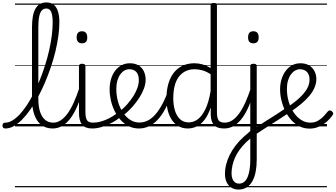

<svg xmlns="http://www.w3.org/2000/svg" viewBox="-123 -1039 2759 1578"><path d="M-79 17Q-92 17 -97.5 9.5Q-103 2 -103 -7Q-103 -16 -97.5 -23.5Q-92 -31 -79 -31Q-51 -31 -21 -49Q9 -67 39 -99Q69 -131 98 -175Q127 -219 154 -271.5Q181 -324 204.5 -382.5Q228 -441 247.5 -502.5Q267 -564 281 -625.5Q295 -687 302.5 -745.5Q310 -804 310 -857Q310 -868 318.5 -873.5Q327 -879 337.5 -879Q348 -879 356.5 -873.5Q365 -868 365 -857Q365 -803 356.5 -742Q348 -681 332.5 -616.5Q317 -552 295 -487.5Q273 -423 246.5 -360.5Q220 -298 189.5 -241.5Q159 -185 126 -138Q93 -91 58.5 -56Q24 -21 -10.5 -2Q-45 17 -79 17ZM309 17Q257 17 219 -10.5Q181 -38 160.5 -92.5Q140 -147 140 -226V-816Q140 -918 169 -968.5Q198 -1019 258 -1019Q296 -1019 319.5 -999.5Q343 -980 354 -943.5Q365 -907 365 -857Q365 -844 356.5 -838Q348 -832 337.5 -832Q327 -832 318.5 -838Q310 -844 310 -857Q310 -892 305 -917Q300 -942 288.5 -955.5Q277 -969 257 -969Q235 -969 220.5 -953Q206 -937 199 -903Q192 -869 192 -813V-228Q192 -161 207.5 -117Q223 -73 250.5 -52Q278 -31 315 -31Q326 -31 331.5 -23.5Q337 -16 336.5 -7Q336 2 329 9.5Q322 17 309 17ZM0 490H394V500H0ZM0 -20H394V0H0ZM0 -505H394V-500H0ZM0 -1010H394V-1000H0Z M309 17Q298 17 292.5 9.5Q287 2 287.5 -7Q288 -16 295 -23.5Q302 -31 315 -31Q346 -31 375 -49.5Q404 -68 431 -104.5Q458 -141 483 -196Q508 -251 532 -325Q535 -335 543.5 -335.5Q552 -336 558.5 -329.5Q565 -323 562 -313Q541 -236 516 -175.5Q491 -115 460 -72Q429 -29 391.5 -6Q354 17 309 17ZM394 490V500ZM394 -20V0ZM394 -505V-500ZM394 -1010V-1000Z M635 17Q606 17 585 9Q564 1 551 -15.5Q538 -32 532 -56.5Q526 -81 526 -115V-496Q526 -506 532.5 -510.5Q539 -515 551 -515Q565 -515 572 -510.5Q579 -506 579 -496V-118Q579 -73 591.5 -52Q604 -31 641 -31Q650 -31 654.5 -23.5Q659 -16 658.5 -7Q658 2 652 9.5Q646 17 635 17ZM551 -683Q529 -683 518 -695.5Q507 -708 507 -732Q507 -757 518 -769.5Q529 -782 551 -782Q572 -782 583 -769.5Q594 -757 594 -732Q595 -707 583.5 -695Q572 -683 551 -683ZM394 490H719V500H394ZM394 -20H719V0H394ZM394 -505H719V-500H394ZM394 -1010H719V-1000H394Z M636 17Q623 17 617.5 9.5Q612 2 613.5 -7Q615 -16 622.5 -23.5Q630 -31 642 -31Q691 -31 747 -54.5Q803 -78 854 -120Q861 -126 868 -123.5Q875 -121 879.5 -113.5Q884 -106 884 -97.5Q884 -89 877 -84Q838 -52 795.5 -29.5Q753 -7 712 5Q671 17 636 17ZM719 490V500ZM719 -20V0ZM719 -505V-500ZM719 -1010V-1000Z M857 -120Q875 -135 892.5 -151Q910 -167 925 -185Q953 -217 974 -250.5Q995 -284 1006.5 -317Q1018 -350 1018 -379Q1018 -425 997.5 -447.5Q977 -470 940 -470Q929 -470 923.5 -477.5Q918 -485 919 -494.5Q920 -504 926.5 -511.5Q933 -519 945 -519Q988 -519 1017 -500.5Q1046 -482 1060 -451.5Q1074 -421 1074 -383Q1074 -349 1060 -311Q1046 -273 1021.5 -235Q997 -197 965 -161Q946 -140 924.5 -120Q903 -100 881 -82ZM719 490H1163V500H719ZM719 -20H1163V0H719ZM719 -505H1163V-500H719ZM719 -1010H1163V-1000H719Z M1019 17Q973 17 935 -2Q897 -21 868 -53.5Q839 -86 818.5 -128Q798 -170 788 -215.5Q778 -261 778 -305Q778 -350 789.5 -389Q801 -428 823 -457Q845 -486 875.5 -502.5Q906 -519 944 -519Q954 -519 958.5 -511.5Q963 -504 962 -494.5Q961 -485 955 -477.5Q949 -470 939 -470Q919 -470 900 -459.5Q881 -449 866 -428.5Q851 -408 842 -378Q833 -348 833 -308Q833 -253 847 -203.5Q861 -154 886.5 -115.5Q912 -77 946.5 -54.5Q981 -32 1023 -32Q1071 -32 1111.5 -60Q1152 -88 1187.5 -143Q1223 -198 1254 -279Q1257 -287 1266 -287.5Q1275 -288 1282.5 -282.5Q1290 -277 1287 -267Q1263 -196 1234.5 -143Q1206 -90 1172.5 -54.5Q1139 -19 1100.5 -1Q1062 17 1019 17ZM1162 490V500ZM1162 -20V0ZM1162 -505V-500ZM1162 -1010V-1000Z M1420 17Q1368 17 1328.5 -12Q1289 -41 1267 -96Q1245 -151 1245 -230Q1245 -281 1254.5 -325.5Q1264 -370 1282.5 -405.5Q1301 -441 1329 -466.5Q1357 -492 1393.5 -505.5Q1430 -519 1476 -519Q1510 -519 1542.5 -509.5Q1575 -500 1608 -480V-996Q1608 -1006 1614.5 -1010.5Q1621 -1015 1635 -1015Q1648 -1015 1654 -1010.5Q1660 -1006 1660 -996V-116Q1660 -71 1673 -51Q1686 -31 1725 -31Q1733 -31 1737 -23.5Q1741 -16 1740.5 -7Q1740 2 1734.5 9.5Q1729 17 1719 17Q1693 17 1672.5 11Q1652 5 1638.5 -8.5Q1625 -22 1617.5 -43Q1610 -64 1609 -93V-156Q1587 -91 1557 -53Q1527 -15 1492 1Q1457 17 1420 17ZM1429 -33Q1467 -33 1501.5 -58Q1536 -83 1564 -139.5Q1592 -196 1608 -290V-429Q1571 -453 1538.5 -461.5Q1506 -470 1477 -470Q1444 -470 1416.5 -460Q1389 -450 1367.5 -430.5Q1346 -411 1331 -382.5Q1316 -354 1308.5 -316.5Q1301 -279 1301 -233Q1301 -177 1314.5 -131.5Q1328 -86 1356.5 -59.5Q1385 -33 1429 -33ZM1163 490H1804V500H1163ZM1163 -20H1804V0H1163ZM1163 -505H1804V-500H1163ZM1163 -1010H1804V-1000H1163Z M1719 17Q1708 17 1702.5 9.5Q1697 2 1697.5 -7Q1698 -16 1705 -23.5Q1712 -31 1725 -31Q1756 -31 1785 -49.5Q1814 -68 1841 -104.5Q1868 -141 1893 -196Q1918 -251 1942 -325Q1945 -335 1953.5 -335.5Q1962 -336 1968.5 -329.5Q1975 -323 1972 -313Q1951 -236 1926 -175.5Q1901 -115 1870 -72Q1839 -29 1801.5 -6Q1764 17 1719 17ZM1804 490V500ZM1804 -20V0ZM1804 -505V-500ZM1804 -1010V-1000Z M1836 519Q1804 519 1779 503.5Q1754 488 1740 459Q1726 430 1726 391Q1726 351 1736 311.5Q1746 272 1765.5 233Q1785 194 1813.5 157Q1842 120 1879 86Q1893 74 1907 62Q1921 50 1934 38V-496Q1934 -506 1940.5 -510.5Q1947 -515 1961 -515Q1974 -515 1980.5 -510.5Q1987 -506 1987 -496V272Q1987 326 1978.5 371Q1970 416 1951.5 449.5Q1933 483 1904.5 501Q1876 519 1836 519ZM1842 470Q1866 470 1883.5 456Q1901 442 1912 416Q1923 390 1928.5 354.5Q1934 319 1934 276V100Q1925 108 1915 116.5Q1905 125 1896 134Q1867 163 1845 193.5Q1823 224 1809 255.5Q1795 287 1787.5 320Q1780 353 1780 387Q1780 412 1787.5 431Q1795 450 1809 460Q1823 470 1842 470ZM1959 -683Q1937 -683 1926.5 -695Q1916 -707 1916 -732Q1916 -757 1926.5 -769.5Q1937 -782 1959 -782Q1981 -782 1992 -769.5Q2003 -757 2003 -732Q2003 -707 1992 -695Q1981 -683 1959 -683ZM1804 490H2120V500H1804ZM1804 -20H2120V0H1804ZM1804 -505H2120V-500H1804ZM1804 -1010H2120V-1000H1804Z M2258 -116Q2215 -87 2167.5 -56.5Q2120 -26 2071 5Q2022 36 1971 70Q1965 74 1958 70.5Q1951 67 1947 59Q1943 51 1944 42Q1945 33 1954 26Q2004 -8 2053 -38.5Q2102 -69 2149 -99Q2196 -129 2239 -159Q2246 -164 2253.5 -160.5Q2261 -157 2265 -149Q2269 -141 2268 -132Q2267 -123 2258 -116ZM2120 490V500ZM2120 -20V0ZM2120 -505V-500ZM2120 -1010V-1000Z M2422 18Q2376 18 2338 -1Q2300 -20 2270.5 -53Q2241 -86 2221 -127.5Q2201 -169 2190 -214.5Q2179 -260 2179 -305Q2179 -349 2191 -388Q2203 -427 2225 -456.5Q2247 -486 2277.5 -502.5Q2308 -519 2346 -519Q2389 -519 2418 -501Q2447 -483 2462 -453.5Q2477 -424 2477 -389Q2477 -354 2462 -319Q2447 -284 2419 -250.5Q2391 -217 2350.5 -183.5Q2310 -150 2259 -116L2239 -157Q2281 -186 2314.5 -213.5Q2348 -241 2372 -269.5Q2396 -298 2408.5 -326Q2421 -354 2421 -384Q2421 -426 2399.5 -448Q2378 -470 2341 -470Q2322 -470 2303 -459.5Q2284 -449 2268.5 -428Q2253 -407 2244 -377Q2235 -347 2235 -308Q2235 -253 2250 -203Q2265 -153 2291 -114.5Q2317 -76 2352 -53.5Q2387 -31 2427 -31Q2463 -31 2490 -46.5Q2517 -62 2537.5 -84Q2558 -106 2572 -124Q2580 -132 2588 -131.5Q2596 -131 2604 -125Q2612 -118 2615 -111Q2618 -104 2612 -95Q2594 -67 2565 -41Q2536 -15 2499.5 1.5Q2463 18 2422 18ZM2120 490H2564V500H2120ZM2120 -20H2564V0H2120ZM2120 -505H2564V-500H2120ZM2120 -1010H2564V-1000H2120Z"/></svg>

Font: Playwrite PE Guides
Style: Regular
Weight: 400
Designer: Veronika Burian, José Scaglione
Foundry: TypeTogether
Version: Version 1.003